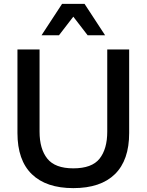

<svg xmlns="http://www.w3.org/2000/svg" viewBox="-20 -959 756 990"><path d="M416 -939 522 -777H432L358 -873L284 -777H194L300 -939ZM646 -273Q646 -133 572.5 -61Q499 11 358 11Q218 11 144 -61Q70 -133 70 -273V-704H184V-280Q184 -191 224 -141Q264 -91 358 -91Q454 -91 493.5 -141Q533 -191 533 -280V-704H646Z"/></svg>

Font: CBA Beacon Sans Bold
Style: Regular
Weight: 700
Designer: Wei Huang
Foundry: Wei Huang
Version: Version 1.002